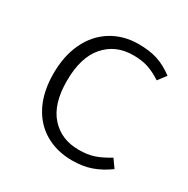

<svg xmlns="http://www.w3.org/2000/svg" viewBox="-130 -651 765 780"><g transform="rotate(30 253.0 -261.5)"><path d="M470 -481 441 -443Q407 -465 377.5 -474.5Q348 -484 308 -484Q226 -484 176 -426.5Q126 -369 126 -259Q126 -151 175.5 -95.5Q225 -40 307 -40Q348 -40 378 -50Q408 -60 446 -83L473 -45Q435 -17 395 -3Q355 11 306 11Q234 11 179 -21Q124 -53 94 -113.5Q64 -174 64 -258Q64 -341 94 -403.5Q124 -466 179 -500Q234 -534 305 -534Q356 -534 393.5 -522Q431 -510 470 -481Z"/></g></svg>

Font: Fira Sans Light
Style: Regular
Weight: 300
Designer: bBox Type GmbH & Carrois Corporate GbR & Edenspiekermann AG
Foundry: bBox Type GmbH & Carrois Corporate GbR & Edenspiekermann AG
Version: Version 4.301